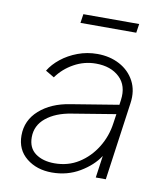

<svg xmlns="http://www.w3.org/2000/svg" viewBox="-81 -768 734 847"><g transform="rotate(10 286.5 -344.0)"><path d="M208 12Q140 12 94 -25Q48 -62 48 -126Q48 -194 100 -240Q152 -286 236 -299L450 -334L453 -356Q462 -421 423 -458Q384 -495 317 -495Q265 -495 219 -469.5Q173 -444 144 -403L105 -426Q123 -456 155 -481.5Q187 -507 228.5 -522.5Q270 -538 316 -538Q372 -538 416 -514.5Q460 -491 482.5 -448.5Q505 -406 497 -350L448 0H403L417 -99Q388 -54 332.5 -21Q277 12 208 12ZM94 -126Q94 -78 127 -54Q160 -30 212 -30Q273 -30 320.5 -60Q368 -90 399 -140Q430 -190 438 -250L444 -291L249 -259Q179 -248 136.5 -213.5Q94 -179 94 -126ZM218 -660 224 -700H474L468 -660Z"/></g></svg>

Font: Plus Jakarta Sans ExtraLight
Style: Italic
Weight: 200
Italic angle: -8°
Designer: Gumpita Rahayu
Foundry: Tokotype
Version: Version 2.071; ttfautohint (v1.8.4.7-5d5b);gftools[0.9.29]